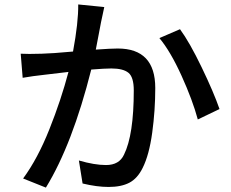

<svg xmlns="http://www.w3.org/2000/svg" viewBox="-20 -813 1040 864"><path d="M332 -793 449.2 -781.2Q437.5 -729.5 434.6 -712.9Q432.6 -702.1 424.3 -658.7Q416 -615.2 411.1 -589.8Q479.5 -594.7 509.8 -594.7Q678.7 -594.7 678.7 -417Q678.7 -316.4 665 -216.3Q651.4 -116.2 622.1 -57.6Q598.6 -9.8 562 9.3Q525.4 28.3 468.8 28.3Q416 28.3 351.6 12.7L335 -90.8Q405.3 -70.3 457 -70.3Q516.6 -70.3 538.1 -117.2Q582 -206.1 582 -406.2Q582 -465.8 558.1 -485.4Q534.2 -504.9 481.4 -504.9Q452.1 -504.9 390.6 -500Q305.7 -163.1 186.5 31.2L84 -9.8Q149.4 -98.6 202.1 -231Q254.9 -363.3 288.1 -489.3Q227.5 -482.4 180.7 -476.6Q126 -470.7 82 -462.9L73.2 -571.3Q104.5 -569.3 168 -571.3Q212.9 -572.3 308.6 -581.1Q333 -712.9 332 -793ZM697.3 -641.6 790 -681.6Q833 -623 887.2 -510.7Q941.4 -398.4 967.8 -322.3L870.1 -275.4Q846.7 -362.3 796.9 -472.2Q747.1 -582 697.3 -641.6Z"/></svg>

Font: Gen Shin Gothic Medium
Style: Regular
Weight: 500
Designer: [Source Han Sans]
Ryoko NISHIZUKA  (kana & ideographs); Paul D. Hunt (Latin, Greek & Cyrillic); Wenlong ZHANG  (bopomofo
Version: Version 1.002.20150607